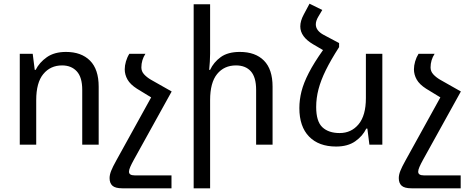

<svg xmlns="http://www.w3.org/2000/svg" viewBox="-20 -783 2546 1039"><path d="M87 0V-492H157L168 -405H173Q193 -445 233.5 -473.5Q274 -502 337 -502Q420 -502 467 -455Q514 -408 514 -314V0H425V-297Q425 -365 395.5 -397Q366 -429 316 -429Q253 -429 214.5 -382.5Q176 -336 176 -241V0Z M573 181Q573 163 581.5 141.5Q590 120 609 86L798 -256L721 -303Q685 -326 670 -352.5Q655 -379 655 -408Q655 -428 661.5 -450.5Q668 -473 680 -492H767Q745 -458 745 -418Q745 -397 759.5 -381Q774 -365 796 -352L909 -288L703 84Q692 104 685 120Q678 136 678 146Q678 166 708 166H908V236H642Q604 236 588.5 222Q573 208 573 181Z M1117 -760V-492Q1117 -470 1115.5 -449Q1114 -428 1112 -405H1117Q1136 -446 1174.5 -474Q1213 -502 1278 -502Q1362 -502 1408.5 -455Q1455 -408 1455 -314V0H1366V-297Q1366 -365 1337.5 -397Q1309 -429 1257 -429Q1193 -429 1155 -382.5Q1117 -336 1117 -241V236H1028V-760Z M1815 -550V-528Q1770 -458 1743 -403Q1716 -348 1703.5 -300Q1691 -252 1691 -204Q1691 -126 1724.5 -94.5Q1758 -63 1818 -63Q1881 -63 1920.5 -110.5Q1960 -158 1960 -252V-492H2049V0H1979L1968 -87H1962Q1943 -47 1902.5 -18.5Q1862 10 1799 10Q1705 10 1652.5 -44Q1600 -98 1600 -198Q1600 -243 1611.5 -288.5Q1623 -334 1651 -388.5Q1679 -443 1728 -512L1675 -543Q1605 -584 1605 -640Q1605 -670 1624 -705L1655 -763L1724 -729L1702 -692Q1689 -670 1689 -651Q1689 -617 1732 -594Z M2138 181Q2138 163 2146.5 141.5Q2155 120 2174 86L2363 -256L2286 -303Q2250 -326 2235 -352.5Q2220 -379 2220 -408Q2220 -428 2226.5 -450.5Q2233 -473 2245 -492H2332Q2310 -458 2310 -418Q2310 -397 2324.5 -381Q2339 -365 2361 -352L2474 -288L2268 84Q2257 104 2250 120Q2243 136 2243 146Q2243 166 2273 166H2473V236H2207Q2169 236 2153.5 222Q2138 208 2138 181Z"/></svg>

Font: Go Noto Current
Style: Regular
Weight: 400
Designer: Monotype Design Team
Foundry: Monotype Imaging Inc.
Version: Version 2.007; ttfautohint (v1.8) -l 8 -r 50 -G 200 -x 14 -D